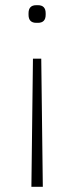

<svg xmlns="http://www.w3.org/2000/svg" viewBox="-20 -580 283 740"><path d="M156 -529V-523Q156 -492 126 -492H120Q90 -492 90 -523V-529Q90 -560 120 -560H126Q156 -560 156 -529ZM145 140H101L107 -354H139Z"/></svg>

Font: Krub ExtraLight
Style: Regular
Weight: 275
Designer: Ekaluck Peanpanawate
Foundry: Cadson Demak Co.,Ltd.
Version: Version 1.000; ttfautohint (v1.6)